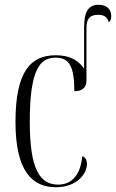

<svg xmlns="http://www.w3.org/2000/svg" viewBox="-20 -776 487 806"><path d="M215 10C304 10 345 -48 345 -87C345 -105 337 -118 325 -120C319 -47 285 -1 224 -1C145 -1 105 -70 105 -265C105 -479 145 -534 213 -534C271 -534 292 -497 292 -393C329 -393 343 -412 343 -438V-658C343 -698 357 -714 393 -714C417 -714 432 -703 436 -683C442 -685 447 -693 447 -708C447 -738 427 -756 394 -756C352 -756 333 -728 333 -662V-488C305 -529 264 -544 214 -544C111 -544 45 -480 45 -264C45 -56 116 10 215 10Z"/></svg>

Font: Noto Serif Display ExtraCondensed Light
Style: Regular
Weight: 300
Width: 2
Designer: Monotype Design Team
Foundry: Monotype Imaging Inc.
Version: Version 2.009